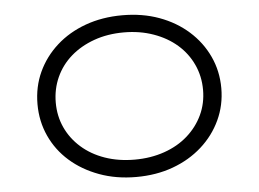

<svg xmlns="http://www.w3.org/2000/svg" viewBox="-51 -773 1143 848"><g transform="rotate(-5 520.5 -348.5)"><path d="M520 10Q431 10 356.5 -17.5Q282 -45 227.5 -93Q173 -141 143 -206.5Q113 -272 113 -348Q113 -425 143 -490Q173 -555 227.5 -604Q282 -653 356.5 -680Q431 -707 520 -707Q609 -707 683 -680Q757 -653 812 -604Q867 -555 897.5 -489.5Q928 -424 928 -348Q928 -273 897.5 -207.5Q867 -142 812 -93Q757 -44 683 -17Q609 10 520 10ZM520 -67Q591 -67 651.5 -88Q712 -109 755.5 -147.5Q799 -186 823 -237Q847 -288 847 -348Q847 -408 823 -460Q799 -512 755.5 -550Q712 -588 651.5 -609.5Q591 -631 520 -631Q448 -631 388 -609.5Q328 -588 284.5 -550Q241 -512 217.5 -460Q194 -408 194 -348Q194 -288 217.5 -237Q241 -186 284.5 -147.5Q328 -109 388 -88Q448 -67 520 -67Z"/></g></svg>

Font: Lexend Tera Light
Style: Regular
Weight: 300
Designer: Bonnie Shaver-Troup, Thomas Jockin
Foundry: Lexend
Version: Version 1.007